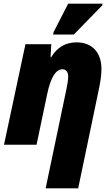

<svg xmlns="http://www.w3.org/2000/svg" viewBox="-20 -796 615 1056"><path d="M272 -606H386L542 -766L544 -776H355L275 -620ZM345 -304 231 240H410L526 -316C533 -351 538 -386 538 -417C538 -510 484 -563 402 -563C340 -563 296 -537 261 -481H258L262 -553H120L2 0H181L239 -276C259 -373 288 -415 324 -415C341 -415 355 -402 355 -376C355 -355 350 -326 345 -304Z"/></svg>

Font: Noto Sans SemiCondensed Black
Style: Italic
Weight: 900
Width: 4
Italic angle: -12°
Designer: Monotype Design Team
Foundry: Monotype Imaging Inc.
Version: Version 2.013